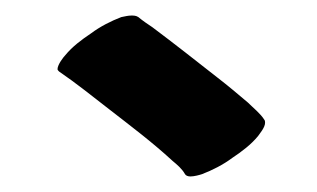

<svg xmlns="http://www.w3.org/2000/svg" viewBox="-20 -767 408 247"><path d="M56 -675C78 -660 99 -643 121 -626C148 -605 176 -584 202 -560C208 -555 214 -550 218 -543C219 -541 222 -540 225 -540C230 -540 237 -542 240 -543C253 -548 267 -555 279 -564C291 -572 303 -581 312 -592C314 -595 321 -603 321 -609C321 -610 321 -612 320 -613C315 -621 306 -628 299 -635C286 -646 273 -657 260 -667C232 -689 204 -711 176 -732C170 -736 164 -740 158 -745C155 -747 152 -747 149 -747C145 -747 141 -746 136 -745C123 -740 109 -733 97 -724C85 -716 73 -707 64 -696C62 -694 54 -684 54 -678C54 -677 55 -676 56 -675Z"/></svg>

Font: Petaluma Script
Style: Regular
Weight: 400
Designer: Daniel Spreadbury
Foundry: Steinberg Media Technologies GmbH
Version: Version 1.10